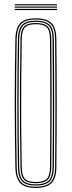

<svg xmlns="http://www.w3.org/2000/svg" viewBox="-20 -893 342 918"><path d="M151.5 5.5Q99 5.5 76.8 -17.6Q54.5 -40.8 53.5 -93.5Q52 -177.2 51.2 -252.6Q50.5 -328 50.5 -400.6Q50.5 -473.2 51.2 -548.1Q52 -623 53.5 -705.5Q54.5 -759 76.8 -782.2Q99 -805.5 151.5 -805.5Q201.5 -805.5 225.2 -783.4Q249 -761.2 249.5 -705.5Q250.2 -628 250.8 -553.1Q251.2 -478.2 251.2 -403.5Q251.2 -328.8 250.8 -251.9Q250.2 -175 249.5 -93.5Q249 -38.5 225.2 -16.5Q201.5 5.5 151.5 5.5ZM151.5 -0.2Q199.2 -0.2 221.1 -21Q243 -41.8 243.5 -93.8Q244.2 -171.2 244.6 -245.9Q245 -320.5 245 -395.1Q245 -469.8 244.6 -546.8Q244.2 -623.8 243.5 -705.5Q243 -758.2 221 -779Q199 -799.8 151.5 -799.8Q102 -799.8 81.2 -778.1Q60.5 -756.5 59.8 -705.5Q58.2 -619.8 57.5 -543.9Q56.8 -468 56.8 -395.9Q56.8 -323.8 57.5 -249.8Q58.2 -175.8 59.8 -93.8Q60.5 -43.2 81.4 -21.8Q102.2 -0.2 151.5 -0.2ZM151.5 -5.8Q105 -5.8 85.8 -25.8Q66.5 -45.8 65.8 -93.8Q64.2 -179.2 63.5 -255Q62.8 -330.8 62.8 -403Q62.8 -475.2 63.5 -549.4Q64.2 -623.5 65.8 -705.5Q66.5 -754.5 85.8 -774.4Q105 -794.2 151.5 -794.2Q196.2 -794.2 216.6 -774.8Q237 -755.2 237.5 -705.5Q238.2 -625 238.6 -549.6Q239 -474.2 239 -400.5Q239 -326.8 238.5 -251Q238 -175.2 237.5 -93.8Q237 -44.8 216.8 -25.2Q196.5 -5.8 151.5 -5.8ZM151.5 -11.5Q194.2 -11.5 212.5 -29.5Q230.8 -47.5 231.2 -93.8Q232 -174.5 232.4 -249.5Q232.8 -324.5 232.8 -398Q232.8 -471.5 232.4 -547.4Q232 -623.2 231.2 -705.2Q230.8 -752.2 212.5 -770.4Q194.2 -788.5 151.5 -788.5Q108 -788.5 90.4 -770.1Q72.8 -751.8 71.8 -705.2Q70.2 -621.2 69.5 -546Q68.8 -470.8 68.8 -398.6Q68.8 -326.5 69.5 -251.8Q70.2 -177 71.8 -94Q72.8 -48 90.4 -29.8Q108 -11.5 151.5 -11.5ZM151.5 -17Q110.5 -17 94.6 -34.1Q78.8 -51.2 78 -94Q76 -208.2 75.4 -306Q74.8 -403.8 75.4 -499.8Q76 -595.8 78 -705.2Q78.8 -748.5 94.5 -765.8Q110.2 -783 151.5 -783Q191.8 -783 208.2 -766.2Q224.8 -749.5 225.2 -705.2Q226 -624 226.4 -548.9Q226.8 -473.8 226.8 -400.2Q226.8 -326.8 226.2 -251.4Q225.8 -176 225.2 -94Q224.8 -50.5 208.2 -33.8Q191.8 -17 151.5 -17ZM151.5 -22.8Q189 -22.8 203.9 -38Q218.8 -53.2 219 -94Q219.8 -172.8 220.1 -247.1Q220.5 -321.5 220.5 -395.2Q220.5 -469 220.1 -545.5Q219.8 -622 219 -705Q218.8 -746.2 204 -761.8Q189.2 -777.2 151.5 -777.2Q113 -777.2 98.9 -761.5Q84.8 -745.8 84 -705Q82.2 -593 81.5 -495.8Q80.8 -398.5 81.4 -301.8Q82 -205 84 -94Q84.8 -54 98.9 -38.4Q113 -22.8 151.5 -22.8ZM252.5 -867.5H50.5V-873H252.5ZM252.5 -845H50.5V-850.5H252.5ZM252.5 -856.2H50.5V-861.8H252.5Z"/></svg>

Font: Big Shoulders Inline Display Thin ExtraLight
Style: Regular
Weight: 250
Version: Version 2.002